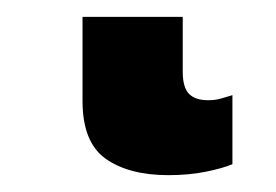

<svg xmlns="http://www.w3.org/2000/svg" viewBox="-20 32 328 228"><path d="M180 240Q133 240 105.5 220.5Q78 201 78 152V52H197V117Q197 136 204.5 143.5Q212 151 227 151Q236 151 242.5 149Q249 147 256 145V227Q244 232 224 236Q204 240 180 240Z"/></svg>

Font: RS Noto Sans
Style: Bold
Weight: 700
Designer: Monotype Design Team
Foundry: Monotype Imaging Inc.
Version: Version 3.10